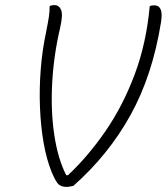

<svg xmlns="http://www.w3.org/2000/svg" viewBox="-20 -724 655 754"><path d="M194 -704Q212 -704 220 -685Q228 -666 216 -614Q191 -508 185 -399Q179 -290 193 -195.5Q207 -101 240 -36H247Q326 -110 394.5 -209.5Q463 -309 509 -432Q555 -555 568 -700Q573 -702 576.5 -702.5Q580 -703 587 -703Q604 -703 611 -687Q618 -671 612 -635Q579 -429 493 -273Q407 -117 268 6Q261 7 255 8.5Q249 10 242 10Q221 10 210 0Q199 -10 183 -48Q163 -97 151.5 -162Q140 -227 137 -301.5Q134 -376 140 -452Q146 -528 161 -598Q169 -638 172 -658Q175 -678 175 -700Q182 -704 194 -704Z"/></svg>

Font: Recursive Mn Csl St Lt
Style: Italic
Weight: 300
Italic angle: -15°
Monospace: yes
Version: Version 1.079;hotconv 1.0.112;makeotfexe 2.5.65598; ttfautoh